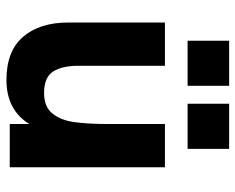

<svg xmlns="http://www.w3.org/2000/svg" viewBox="-89 -648 748 610"><g transform="rotate(90 285.0 -343.0)"><path d="M51.5 -186.5V-493H189V-217.5Q189 -166.5 207.2 -137.8Q225.5 -109 275.5 -109Q318 -109 339.5 -134.2Q361 -159.5 367.5 -202Q374 -244.5 374 -313.5V-493H511.5V0H374V-62Q329 10.5 234 10.5Q142.5 10.5 97 -42.2Q51.5 -95 51.5 -186.5ZM309.5 -697H453V-565H309.5ZM109.5 -697H252.5V-565H109.5Z"/></g></svg>

Font: HK Grotesk ExtraBold
Style: Regular
Weight: 800
Designer: Alfredo Marco Pradil
Foundry: Hanken Design Co.
Version: Version 3.001